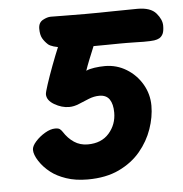

<svg xmlns="http://www.w3.org/2000/svg" viewBox="-44 -576 597 627"><g transform="rotate(-5 254.0 -262.5)"><path d="M447 -214Q447 -177 433.5 -138Q420 -99 392.5 -66Q365 -33 322 -12.5Q279 8 219 8Q179 8 148.5 -2.5Q118 -13 99 -28Q77 -45 63 -66.5Q49 -88 49 -104Q49 -116 62.5 -131Q76 -146 94 -156.5Q112 -167 127 -167Q138 -167 142.5 -163.5Q147 -160 151 -154Q165 -132 184.5 -119Q204 -106 229 -106Q274 -106 299 -134.5Q324 -163 324 -202Q324 -230 313.5 -245.5Q303 -261 280 -261Q263 -261 245.5 -254Q228 -247 211.5 -240Q195 -233 179 -233Q155 -233 131 -247Q107 -261 107 -281Q107 -287 115.5 -313Q124 -339 136.5 -372.5Q149 -406 162.5 -438Q176 -470 186 -488Q195 -504 214.5 -513Q234 -522 255 -522Q272 -522 288 -517Q304 -512 304 -500Q304 -493 295 -470.5Q286 -448 276 -425Q266 -401 258 -381Q250 -361 245 -346Q255 -351 272.5 -353.5Q290 -356 307 -356Q345 -356 377 -336.5Q409 -317 428 -284.5Q447 -252 447 -214ZM257 -531Q305 -531 347.5 -532Q390 -533 429 -533Q472 -533 490 -512Q508 -491 508 -471Q508 -454 504 -445Q500 -436 492 -431Q485 -427 474.5 -425.5Q464 -424 440 -424Q433 -424 417 -424.5Q401 -425 385.5 -425Q370 -425 362 -425Q342 -425 320 -424.5Q298 -424 258 -424Q213 -424 176.5 -428.5Q140 -433 128 -443Q117 -453 110.5 -464.5Q104 -476 104 -496Q104 -516 118.5 -524Q133 -532 145 -532Q162 -532 188 -531.5Q214 -531 257 -531Z"/></g></svg>

Font: Lisu Bosa Black
Style: Italic
Weight: 900
Italic angle: -19°
Designer: David Morse, Annie Olsen, Victor Gaultney, Frank Grießhammer (Latin)
Foundry: SIL International
Version: Version 2.000